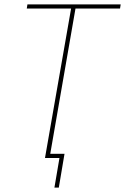

<svg xmlns="http://www.w3.org/2000/svg" viewBox="-20 -720 570 875"><path d="M185 0H251L228 135H248L274 -19H209L324 -681H527L530 -700H105L102 -681H304Z"/></svg>

Font: Fixel Text 20240404 Thin
Style: Italic
Weight: 100
Width: 4
Italic angle: -10°
Designer: AlfaBravo + MacPaw
Foundry: Kyrylo Tkachov, Marchela Mozhyna, Serhii Makarenko, Maria Weinstein, Zakhar Kryvoshyya
Version: Version 1.211;Glyphs 3.2 (3225)